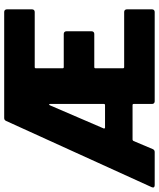

<svg xmlns="http://www.w3.org/2000/svg" viewBox="52 -796 740 893"><g transform="rotate(-90 421.5 -350.0)"><path d="M824 -570V-688C824 -695 819 -700 812 -700H319C313 -700 308 -698 305 -691L-3 -14C-7 -5 -3 0 6 0H160C166 0 171 -2 174 -9L212 -99C213 -101 216 -103 218 -103H379C382 -103 384 -101 384 -98V-12C384 -5 389 0 396 0H812C819 0 824 -5 824 -12V-130C824 -137 819 -142 812 -142H555C552 -142 550 -144 550 -147V-276C550 -279 552 -281 555 -281H710C717 -281 722 -286 722 -293V-411C722 -418 717 -423 710 -423H555C552 -423 550 -425 550 -428V-553C550 -556 552 -558 555 -558H812C819 -558 824 -563 824 -570ZM270 -237 378 -488C380 -492 384 -492 384 -487V-236C384 -233 382 -231 379 -231H274C271 -231 269 -234 270 -237Z"/></g></svg>

Font: Barlow Semi Condensed ExtraBold
Style: Regular
Weight: 800
Width: 4
Designer: Jeremy Tribby
Foundry: Tribby Type
Version: Version 1.422;hotconv 1.0.109;makeotfexe 2.5.65596